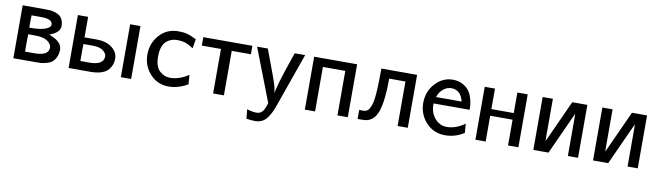

<svg xmlns="http://www.w3.org/2000/svg" viewBox="-37 -998 5778 1687"><g transform="rotate(10 2852.0 -155.0)"><path d="M64.9 0V-472.2H267.1Q292 -472.2 311 -470.7Q330.1 -469.2 354.5 -461.7Q378.9 -454.1 395 -442.1Q411.1 -430.2 422.1 -406.5Q433.1 -382.8 433.1 -351.1Q433.1 -293 339.8 -259.8Q340.8 -259.8 355.5 -252.9Q370.1 -246.1 375 -244.1Q379.9 -242.2 393.6 -234.6Q407.2 -227.1 413.1 -221.9Q418.9 -216.8 429 -207.5Q439 -198.2 443.6 -189.7Q448.2 -181.2 452.1 -169.7Q456.1 -158.2 456.1 -146Q456.1 -105 440.9 -75.4Q425.8 -45.9 407.5 -32Q389.2 -18.1 358.2 -10Q327.1 -2 309.1 -1Q291 0 264.2 0ZM155.8 -75.2H237.8Q313 -75.2 341.8 -98.1Q365.7 -117.2 366.2 -147Q366.2 -177.7 330.6 -203.9Q294.9 -230 219.2 -230H157.2L155.8 -173.8ZM155.8 -289.1H169.9Q249 -289.1 296.6 -305.4Q344.2 -321.8 344.2 -349.1Q344.2 -398.9 243.2 -398.9H157.2L155.8 -356.9Z M557.6 0V-472.2H648.9V-289.1H756.8Q843.8 -289.1 895.3 -248.5Q946.8 -208 946.8 -150.9Q946.8 -125 939.2 -101.6Q931.6 -78.1 912.1 -53.5Q892.6 -28.8 852.1 -14.4Q811.5 0 753.9 0ZM648.9 -78.1H729.5Q820.3 -78.1 846.7 -119.1Q856.4 -136.2 856.9 -152.8Q856.9 -181.6 826.4 -205.8Q795.9 -230 730.5 -230H649.9L648.9 -173.8ZM1023.9 0V-472.2H1115.7V0Z M1218.8 -236.8Q1218.8 -337.9 1284.2 -411.4Q1349.6 -484.9 1451.7 -484.9Q1503.4 -484.9 1534.9 -475.8Q1566.4 -466.8 1614.7 -441.9L1600.6 -359.9Q1558.6 -386.7 1530 -397Q1501.5 -407.2 1451.7 -407.2Q1427.7 -407.2 1406.7 -400.1Q1385.7 -393.1 1363.3 -376Q1340.8 -358.9 1327.6 -323Q1314.5 -287.1 1314.5 -235.8Q1314.5 -147 1355.5 -108.4Q1396.5 -69.8 1448.7 -69.8Q1532.7 -69.8 1613.8 -125L1620.6 -42Q1537.6 7.8 1449.7 7.8Q1349.6 7.8 1284.2 -64.9Q1218.8 -137.7 1218.8 -236.8Z M1676.3 -397V-472.2H2114.3V-397H1943.4V0H1847.2V-397Z M2156.2 -472.2H2252Q2352.1 -210 2367.2 -152.8Q2374 -123 2377.9 -96.2Q2381.8 -153.3 2476.1 -426.8Q2487.3 -456.5 2492.2 -472.2H2585L2411.1 20Q2386.2 89.8 2350.1 132.3Q2314 174.8 2249 174.8Q2226.1 174.8 2174.3 168L2166 85Q2216.8 100.1 2250 100.1Q2258.8 100.1 2266.4 98.6Q2273.9 97.2 2280 95Q2286.1 92.8 2292 87.9Q2297.9 83 2301.5 80.1Q2305.2 77.1 2310.1 69.1Q2314.9 61 2316.9 57.6Q2318.8 54.2 2323 44.2Q2327.1 34.2 2328.6 30.5Q2330.1 26.9 2334 14.9Q2337.9 2.9 2338.9 0Z M2665.5 0V-472.2H3048.8V0H2956.5V-397H2756.8V0Z M3136.2 0V-80.1H3171.4Q3195.3 -80.1 3210.2 -91.6Q3225.1 -103 3239.3 -139.4Q3253.4 -175.8 3259.3 -253.4Q3265.1 -331.1 3265.1 -455.1V-472.2H3584V0H3493.2V-397H3348.1Q3348.1 -201.2 3315.7 -105.5Q3283.2 -9.8 3201.2 -1Q3189.9 0 3168 0Z M3679.7 -238.8Q3679.7 -341.8 3745.4 -413.3Q3811 -484.9 3901.9 -484.9Q3926.8 -484.9 3950.9 -479.5Q3975.1 -474.1 4001.5 -458Q4027.8 -441.9 4046.9 -417Q4065.9 -392.1 4078.9 -349.1Q4091.8 -306.2 4091.8 -250H3770V-240.2Q3770 -166 3813.5 -116.5Q3856.9 -66.9 3918 -66.9Q4001 -66.9 4079.1 -124L4085.9 -43Q4006.8 7.8 3918 7.8Q3814 7.8 3746.8 -65.4Q3679.7 -138.7 3679.7 -238.8ZM3781.7 -309.1H4009.8Q3985.8 -409.2 3900.9 -409.2Q3863.8 -409.2 3830.3 -382.6Q3796.9 -356 3781.7 -309.1Z M4187.5 0V-472.2H4278.8V-289.1H4478.5V-472.2H4570.8V0H4478.5V-230H4278.8V0Z M4704.1 0V-472.2H4795.4V-145L4796.4 -95.2L4968.3 -472.2H5103V0H5012.2V-327.1L5011.2 -377L4839.4 0Z M5236.8 0V-472.2H5328.1V-145L5329.1 -95.2L5501 -472.2H5635.7V0H5544.9V-327.1L5543.9 -377L5372.1 0Z"/></g></svg>

Font: CMU Bright
Style: SemiBold
Weight: 600
Version: Version 0.7.0